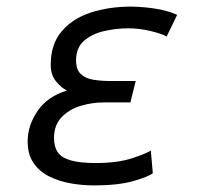

<svg xmlns="http://www.w3.org/2000/svg" viewBox="-20 -551 600 583"><path d="M264 12Q231 12 196 6Q161 0 131 -14.5Q101 -29 82.5 -55Q64 -81 64 -122Q64 -170 94 -214Q124 -258 183 -276Q167 -284 150.5 -303.5Q134 -323 134 -354Q134 -416 166.5 -455Q199 -494 254.5 -512.5Q310 -531 380 -531Q421 -530 456 -524Q491 -518 518 -506L486 -440Q473 -448 438.5 -456.5Q404 -465 369 -465Q332 -465 295.5 -456.5Q259 -448 235 -427Q211 -406 211 -368Q211 -340 225 -326.5Q239 -313 263 -309Q287 -305 316 -305H392L376 -240H295Q259 -240 224.5 -229.5Q190 -219 167 -195Q144 -171 144 -132Q144 -105 155.5 -88.5Q167 -72 195 -64Q223 -56 270 -56Q337 -56 381 -70.5Q425 -85 438 -94L444 -25Q430 -14 384 -1Q338 12 264 12Z"/></svg>

Font: Ubuntu Sans Mono
Style: Italic
Weight: 400
Italic angle: -13.5°
Monospace: yes
Designer: Dalton Maag Ltd
Foundry: Dalton Maag Ltd
Version: Version 1.006